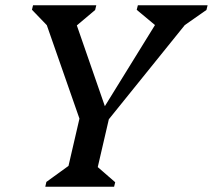

<svg xmlns="http://www.w3.org/2000/svg" viewBox="-20 -710 809 730"><path d="M295.8 -219.7 140.8 -663.4 181.8 -589.5 101.5 -672.9 105.6 -690H346.1L341.7 -671.9L244.2 -589.9L254.3 -664.8L385.9 -285.5H365.8L596.2 -658.4L598.1 -590.7L499.8 -672.7L504.2 -690H769.3L764.9 -672.1L648.9 -591.1L718.8 -659.5L364.1 -219.7ZM152.2 0 156.3 -18.3 275.9 -104.9 231.1 -39 285.9 -275.5H398.2L343.4 -39L315.9 -105.8L418 -17.1L413.8 0Z"/></svg>

Font: Platypi Light
Style: Italic
Weight: 300
Italic angle: -13°
Designer: David Sargent
Foundry: Bolt Cutter Type
Version: Version 1.200